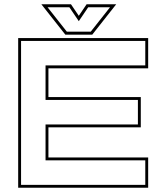

<svg xmlns="http://www.w3.org/2000/svg" viewBox="-20 -878 778 898"><path d="M65 0V-700H673V-558.5H206.5V-424H638.5V-282.5H206.5V-141.5H673V0ZM78.5 -13.5H659.5V-128H193V-296H625V-410.5H193V-572H659.5V-686.5H78.5ZM285.5 -716 173.5 -858H312L348.5 -804L385 -858H523.5L411.5 -716ZM292.5 -730H404.5L494.5 -844H392.5L348.5 -779L304.5 -844H202.5Z"/></svg>

Font: Tourney Expanded Thin
Style: Regular
Weight: 100
Width: 7
Designer: Tyler Finck
Foundry: Etcetera Type Co
Version: Version 1.010; ttfautohint (v1.8.3)